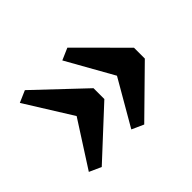

<svg xmlns="http://www.w3.org/2000/svg" viewBox="-110 -754 914 914"><g transform="rotate(-45 347.5 -297.0)"><path d="M413.5 -556.5 637.5 -332V-259L413.5 -39L353.5 -66L486 -295L353.5 -530.5ZM127.5 -556.5 365 -332V-259L127.5 -39L67.5 -66L214.5 -295L67.5 -530.5Z"/></g></svg>

Font: Merriweather 28pt Black
Style: Regular
Weight: 900
Version: Version 2.100